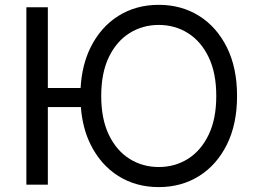

<svg xmlns="http://www.w3.org/2000/svg" viewBox="-20 -757 1051 787"><path d="M176.1 0H88.1V-727.3H176.1V-396.3H310.4Q315.7 -490.8 351.2 -562.5Q392.8 -646.3 465.2 -691.8Q537.6 -737.2 630.7 -737.2Q723.7 -737.2 796.2 -691.8Q868.6 -646.3 910.2 -562.5Q951.7 -478.7 951.7 -363.6Q951.7 -248.6 910.2 -164.8Q868.6 -81 796.2 -35.5Q723.7 9.9 630.7 9.9Q537.6 9.9 465.2 -35.5Q392.8 -81 351.2 -164.8Q318.2 -231.5 311.4 -318.2H176.1ZM630.7 -72.4Q696.7 -72.4 750.2 -105.8Q803.6 -139.2 835 -204.2Q866.5 -269.2 866.5 -363.6Q866.5 -458.1 835 -523.1Q803.6 -588.1 750.2 -621.4Q696.7 -654.8 630.7 -654.8Q564.6 -654.8 511.2 -621.4Q457.7 -588.1 426.3 -523.1Q394.9 -458.1 394.9 -363.6Q394.9 -269.2 426.3 -204.2Q457.7 -139.2 511.2 -105.8Q564.6 -72.4 630.7 -72.4Z"/></svg>

Font: Linik Sans
Style: Regular
Weight: 400
Designer: Rasmus Andersson (font), Marc Monis (original base), Kil Hyung-jin (Pretendard portions), Cristiano Sobral (main changes
Foundry: rsms
Version: Version 3.018;May 31, 2022;FontCreator 14.0.0.2814 64-bit; t